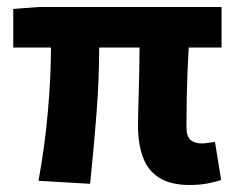

<svg xmlns="http://www.w3.org/2000/svg" viewBox="-20 -516 675 548"><path d="M521.7 12Q466.4 12 434 -8.9Q401.5 -29.7 387.7 -68Q373.9 -106.3 373.9 -157.7Q373.9 -168.7 374.4 -192.8Q374.9 -217 375.9 -249Q376.9 -281.1 377.5 -315.1Q378.1 -349.1 378.3 -380.4H263.1Q263.1 -291.5 255.3 -190.2Q247.4 -89 237.2 8.6L89.9 0Q108.2 -100.1 116.8 -199.2Q125.5 -298.3 125.5 -380.4H17.8V-490.5L92 -496.1H612.3V-380.4H518.7Q516.7 -348.1 515.2 -311.9Q513.7 -275.6 513.1 -242.2Q512.5 -208.7 512.4 -184.4Q512.3 -160.2 512.3 -151.7Q512.3 -126.7 523.8 -116.7Q535.2 -106.6 556.7 -106.6Q564.3 -106.6 573.4 -108.1Q582.5 -109.6 593.6 -111L611.1 -2.6Q596.8 2.9 573.5 7.4Q550.1 12 521.7 12Z"/></svg>

Font: Source Sans 3 Variable
Style: Regular
Weight: 200
Designer: Paul D. Hunt
Foundry: Adobe Systems Incorporated
Version: Version 3.026